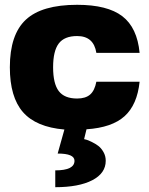

<svg xmlns="http://www.w3.org/2000/svg" viewBox="-20 -530 620 799"><path d="M220 109 248 9Q130 -1 75.5 -63.5Q21 -126 21 -250Q21 -386 87.5 -448Q154 -510 301 -510Q427 -510 489 -462.5Q551 -415 561 -310H381Q370 -380 301 -380Q248 -380 224.5 -349Q201 -318 201 -250Q201 -182 224.5 -151Q248 -120 301 -120Q336 -120 355 -136.5Q374 -153 381 -190H561Q551 -94 498.5 -46.5Q446 1 340 8L330 49Q334 50 340 51.5Q346 53 361.5 60.5Q377 68 389 77Q401 86 410.5 102.5Q420 119 420 139Q420 191 364 220Q308 249 210 249V179Q290 179 290 139Q290 109 220 109Z"/></svg>

Font: Fivo Sans Modern Heavy
Style: Regular
Weight: 900
Designer: Alexander Slobzheninov
Foundry: Alexander Slobzheninov
Version: 1.0